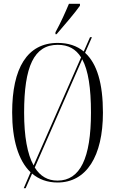

<svg xmlns="http://www.w3.org/2000/svg" viewBox="-20 -951 606 1011"><path d="M272 -781V-771H278C317 -816 377 -886 401 -921V-931H343C324 -886 302 -836 272 -781ZM141 -44 105 40H115L149 -37C184 -7 229 10 283 10C435 10 522 -128 522 -358C522 -511 491 -616 428 -673L464 -755H454L421 -680C385 -710 339 -725 284 -725C123 -725 44 -592 44 -359C44 -217 76 -106 141 -44ZM407 -649 157 -80C124 -139 107 -233 107 -358C107 -601 159 -715 284 -715C340 -715 379 -693 407 -649ZM283 0C231 0 192 -23 163 -69L413 -639C445 -580 459 -487 459 -358C459 -118 402 0 283 0Z"/></svg>

Font: Noto Serif Display ExtraCondensed Light
Style: Regular
Weight: 300
Width: 2
Designer: Monotype Design Team
Foundry: Monotype Imaging Inc.
Version: Version 2.009